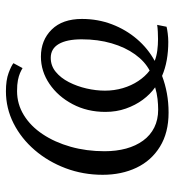

<svg xmlns="http://www.w3.org/2000/svg" viewBox="11 -603 602 664"><g transform="rotate(-90 312.0 -271.0)"><path d="M254.5 11Q185 11 136.8 -18.8Q88.5 -48.5 64 -100Q39.5 -151.5 39.5 -217Q39.5 -284.5 62.2 -345Q85 -405.5 125 -452Q165 -498.5 217.2 -525Q269.5 -551.5 328.5 -551.5Q367 -551.5 391.8 -542.2Q416.5 -533 425.5 -525.5L408.5 -494Q401 -498.5 391.2 -502.8Q381.5 -507 366.8 -510Q352 -513 329 -513Q284 -513 245.8 -489.5Q207.5 -466 179.8 -424.2Q152 -382.5 136.5 -327.8Q121 -273 121 -210.5Q121 -170 130.2 -136Q139.5 -102 157.8 -77Q176 -52 203 -38.5Q230 -25 265 -25Q282 -25 302 -27.2Q322 -29.5 342 -35.5Q318 -52.5 299 -78.2Q280 -104 268.5 -136.8Q257 -169.5 257 -207.5Q257 -270.5 283.8 -321Q310.5 -371.5 354 -401Q397.5 -430.5 448 -430.5Q505 -430.5 541.8 -393.2Q578.5 -356 578.5 -288.5Q578.5 -233.5 560 -185Q541.5 -136.5 509 -98.5Q476.5 -60.5 433.5 -37Q450 -30.5 469.5 -28Q489 -25.5 508.5 -25.5Q519 -25.5 534.2 -26.2Q549.5 -27 558 -28.5L551.5 4Q544.5 6 528.8 8Q513 10 499 10Q466.5 10 436.8 4.8Q407 -0.5 381.5 -11.5Q352.5 -0.5 321 5.2Q289.5 11 254.5 11ZM444 -396.5Q416.5 -396.5 395.5 -379.2Q374.5 -362 360 -333.8Q345.5 -305.5 338 -272.8Q330.5 -240 330.5 -209Q330.5 -177 339.2 -147.2Q348 -117.5 363.8 -93.8Q379.5 -70 400 -54.5Q431.5 -71 456 -105Q480.5 -139 494.2 -186Q508 -233 508 -289.5Q508 -341 491.8 -368.8Q475.5 -396.5 444 -396.5Z"/></g></svg>

Font: Merriweather 60pt Light
Style: Italic
Weight: 300
Italic angle: -7.8°
Version: Version 2.101